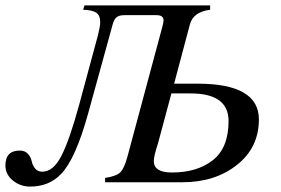

<svg xmlns="http://www.w3.org/2000/svg" viewBox="-55 -673 1036 709"><path d="M588 -364H675Q901 -364 901 -232Q901 -128 820 -64Q739 0 619 0H333V-16Q374 -22 389 -36.5Q404 -51 416 -96L545 -576Q549 -592 549 -598Q549 -617 523 -617H404Q384 -617 374.5 -608.5Q365 -600 360 -579L271 -256Q224 -85 170 -30Q126 16 56 16Q20 16 -7.5 -6.5Q-35 -29 -35 -62Q-35 -117 18 -117Q37 -117 48 -105Q59 -93 62 -78Q65 -63 74.5 -51Q84 -39 101 -39Q142 -39 172 -98Q202 -157 237 -285L307 -544Q315 -576 315 -591Q315 -617 300 -626.5Q285 -636 252 -637L257 -653H721V-637Q658 -629 646 -582ZM578 -328 528 -142Q513 -97 513 -78Q513 -36 580 -36Q673 -36 731 -81.5Q789 -127 789 -226Q789 -328 649 -328Z"/></svg>

Font: STIX MathJax Alphabets
Style: Italic
Weight: 400
Italic angle: -16.33°
Designer: MicroPress Inc., with final additions and corrections provided by Coen Hoffman, Elsevier (retired)
Version: Version 1.1.1